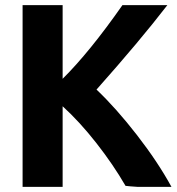

<svg xmlns="http://www.w3.org/2000/svg" viewBox="-20 -720 688 748"><path d="M648 8H516Q484 6 469 4Q421 -79 355.5 -162.5Q290 -246 224 -306V8H68V-700H224V-413Q329 -517 457 -700H632Q524 -560 356 -371Q432 -299 513.5 -194Q595 -89 648 8Z"/></svg>

Font: Repo
Style: Bold
Weight: 700
Designer: Stefan Peev
Foundry: Context Ltd
Version: Version 001.000